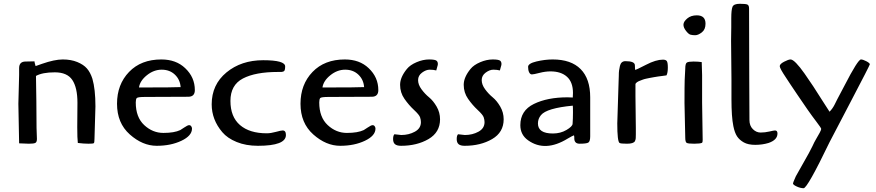

<svg xmlns="http://www.w3.org/2000/svg" viewBox="-20 -758 4626 1014"><path d="M115 -433 162 -434Q162 -429 168 -409Q174 -411 202 -421Q268 -444 311.5 -444Q355 -444 388 -430.5Q421 -417 439 -396.5Q457 -376 468 -342Q484 -287 484 -196Q484 -196 479 -25Q479 -5 475.5 -2Q472 1 447.5 1Q423 1 391 -3Q388 -27 388 -87L389 -215Q389 -295 362 -335.5Q335 -376 269.5 -376Q204 -376 170 -357L172 -223Q173 -133 173 -83L175 -24Q175 -8 167 -3.5Q159 1 133 1L81 -1L77 -210L81 -362V-398Q81 -433 115 -433Z M974 -247Q974 -247 745 -246Q708 -246 702 -240Q697 -233 697 -217Q697 -139 741.5 -97.5Q786 -56 843 -56Q900 -56 932 -71Q933 -71 952 -84Q971 -97 978.5 -97Q986 -97 990 -91Q994 -85 994 -79Q994 -41 938 -14.5Q882 12 807.5 12Q733 12 665.5 -48Q598 -108 598 -210Q598 -312 661.5 -378Q725 -444 832 -444Q910 -444 958 -398Q1009 -350 1009 -282Q1009 -247 974 -247ZM714 -296Q904 -296 934 -298Q931 -338 903.5 -364Q876 -390 834 -390Q792 -390 755.5 -360.5Q719 -331 714 -296Z M1473 -69Q1490 -69 1490 -45Q1490 12 1342 12Q1279 12 1230 -8Q1181 -28 1154 -60Q1098 -126 1098 -207Q1098 -311 1176 -375.5Q1254 -440 1370 -440Q1486 -440 1486 -407Q1486 -384 1478 -381Q1470 -378 1466 -378H1448Q1329 -378 1263 -343.5Q1197 -309 1197 -225Q1197 -141 1247.5 -97.5Q1298 -54 1389 -54Q1410 -54 1437 -61.5Q1464 -69 1473 -69Z M1943 -247Q1943 -247 1714 -246Q1677 -246 1671 -240Q1666 -233 1666 -217Q1666 -139 1710.5 -97.5Q1755 -56 1812 -56Q1869 -56 1901 -71Q1902 -71 1921 -84Q1940 -97 1947.5 -97Q1955 -97 1959 -91Q1963 -85 1963 -79Q1963 -41 1907 -14.5Q1851 12 1776.5 12Q1702 12 1634.5 -48Q1567 -108 1567 -210Q1567 -312 1630.5 -378Q1694 -444 1801 -444Q1879 -444 1927 -398Q1978 -350 1978 -282Q1978 -247 1943 -247ZM1683 -296Q1873 -296 1903 -298Q1900 -338 1872.5 -364Q1845 -390 1803 -390Q1761 -390 1724.5 -360.5Q1688 -331 1683 -296Z M2063 -49 2099 -45Q2139 -45 2171 -62.5Q2203 -80 2203 -113Q2203 -125 2198.5 -138.5Q2194 -152 2166.5 -177.5Q2139 -203 2116 -236Q2093 -269 2093 -310Q2093 -350 2129 -394Q2146 -415 2180 -429.5Q2214 -444 2246.5 -444Q2279 -444 2286.5 -436.5Q2294 -429 2292 -415L2284 -386Q2269 -390 2249.5 -390Q2230 -390 2209 -374.5Q2188 -359 2188 -335Q2188 -311 2206 -286.5Q2224 -262 2246 -244Q2268 -226 2286 -195Q2304 -164 2304 -128Q2304 -59 2243 -23.5Q2182 12 2098 12Q2076 12 2066 3.5Q2056 -5 2056 -23.5Q2056 -42 2063 -49Z M2399 -49 2435 -45Q2475 -45 2507 -62.5Q2539 -80 2539 -113Q2539 -125 2534.5 -138.5Q2530 -152 2502.5 -177.5Q2475 -203 2452 -236Q2429 -269 2429 -310Q2429 -350 2465 -394Q2482 -415 2516 -429.5Q2550 -444 2582.5 -444Q2615 -444 2622.5 -436.5Q2630 -429 2628 -415L2620 -386Q2605 -390 2585.5 -390Q2566 -390 2545 -374.5Q2524 -359 2524 -335Q2524 -311 2542 -286.5Q2560 -262 2582 -244Q2604 -226 2622 -195Q2640 -164 2640 -128Q2640 -59 2579 -23.5Q2518 12 2434 12Q2412 12 2402 3.5Q2392 -5 2392 -23.5Q2392 -42 2399 -49Z M3041 1Q3011 1 3013 -32Q3013 -43 3010 -43Q3002 -40 2978 -26Q2859 47 2769 -17Q2728 -46 2728 -97Q2728 -174 2799.5 -209Q2871 -244 2977 -244Q2996 -244 3005 -243Q3005 -260 3006 -267Q3006 -324 2974.5 -352.5Q2943 -381 2887 -381Q2860 -381 2829 -373Q2798 -365 2789 -365Q2780 -365 2774.5 -376Q2769 -387 2769 -405Q2769 -423 2813.5 -433.5Q2858 -444 2899 -444Q2996 -444 3046.5 -393Q3097 -342 3097 -244V-38Q3097 -11 3087 -5Q3077 1 3041 1ZM3004 -104Q3006 -132 3006 -164Q3006 -196 3005 -200Q2867 -187 2837 -150Q2821 -131 2821 -106Q2821 -53 2900 -53Q2940 -53 2971.5 -71.5Q3003 -90 3004 -104Z M3240 -106 3247 -328Q3248 -336 3248 -356Q3248 -376 3249.5 -386Q3251 -396 3254 -410Q3260 -435 3283 -435Q3333 -435 3333 -413Q3333 -396 3334 -389Q3340 -389 3392 -416Q3444 -443 3481 -443Q3496 -443 3501.5 -435.5Q3507 -428 3507 -401Q3507 -374 3500 -360Q3494 -359 3478.5 -357Q3463 -355 3455.5 -354Q3448 -353 3434 -350.5Q3420 -348 3412 -346.5Q3404 -345 3392.5 -342.5Q3381 -340 3373.5 -337Q3366 -334 3358 -331Q3342 -325 3336 -315V-250L3338 -80V-65Q3338 -61 3338 -48.5Q3338 -36 3337.5 -28Q3337 -20 3333 -12Q3325 1 3291.5 1Q3258 1 3252 -3Q3240 -11 3240 -106Z M3660 -677Q3706 -677 3706 -633Q3706 -602 3686.5 -587Q3667 -572 3651.5 -572Q3636 -572 3626 -575Q3616 -578 3602.5 -595.5Q3589 -613 3589.5 -628.5Q3590 -644 3609.5 -660.5Q3629 -677 3660 -677ZM3688 -217 3691 -19Q3691 -7 3688 -4Q3678 1 3646 1Q3614 1 3606.5 -3.5Q3599 -8 3599 -31L3595 -214Q3595 -310 3596 -336L3599 -395Q3599 -423 3608 -428Q3617 -433 3642.5 -433Q3668 -433 3686 -430Q3688 -386 3688 -361Z M3843 -339 3841 -543Q3841 -563 3841.5 -581.5Q3842 -600 3842 -614V-661Q3842 -706 3848.5 -722Q3855 -738 3887.5 -738Q3920 -738 3928 -733.5Q3936 -729 3936 -713L3937 -344L3938 -124Q3938 -94 3956 -76Q3974 -58 3997 -58Q4020 -58 4043.5 -63.5Q4067 -69 4073 -69Q4086 -69 4086 -53Q4086 -19 4039 -3Q4006 7 3968.5 7Q3931 7 3908 -6Q3885 -19 3872.5 -38Q3860 -57 3853 -92Q3843 -141 3843 -234Z M4361 -168Q4377 -184 4388 -206L4402 -234Q4406 -240 4440 -306Q4511 -444 4527 -444Q4537 -444 4554.5 -435Q4572 -426 4574 -419Q4574 -414 4471.5 -218.5Q4369 -23 4361 -7Q4244 236 4224 236Q4208 236 4189 227.5Q4170 219 4168 212Q4168 206 4183 173Q4194 153 4214 118Q4261 36 4270.5 14.5Q4280 -7 4290.5 -24.5Q4301 -42 4309 -57Q4317 -72 4317 -77Q4317 -82 4292.5 -114Q4268 -146 4244 -180.5Q4220 -215 4191 -258Q4162 -301 4154 -313L4131 -348Q4098 -397 4098 -408.5Q4098 -420 4121 -432Q4144 -444 4155 -444Q4166 -444 4185 -424.5Q4204 -405 4229 -369.5Q4254 -334 4275 -302Q4296 -270 4323 -227Q4350 -184 4361 -168Z"/></svg>

Font: Cagliostro
Style: Regular
Weight: 400
Designer: Matthew Desmond
Foundry: Matthew Desmond
Version: Version